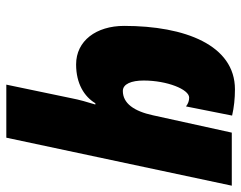

<svg xmlns="http://www.w3.org/2000/svg" viewBox="-98 -666 764 608"><g transform="rotate(90 284.0 -362.0)"><path d="M248 0H416L568 -714H400L345 -464C332 -404 307 -369 268 -369C246 -369 235 -396 235 -435C235 -509 263 -579 289 -579C299 -579 308 -576 317 -569L346 -715C320 -721 292 -724 263 -724C123 -724 62 -566 62 -373C62 -285 109 -221 184 -221C245 -221 286 -247 307 -282H311C303 -256 296 -232 291 -206Z"/></g></svg>

Font: Noto Sans UI Condensed Black
Style: Italic
Weight: 900
Width: 3
Italic angle: -192°
Designer: Monotype Design Team
Foundry: Monotype Imaging Inc.
Version: Version 1.901